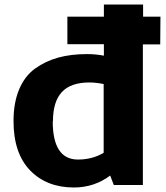

<svg xmlns="http://www.w3.org/2000/svg" viewBox="-20 -820 735 852"><path d="M692 -746 691 -623H614V1H485L469 -41Q398 12 308 12Q187 12 113.5 -64Q40 -140 40 -283Q40 -364 65 -423.5Q90 -483 136 -516Q182 -549 238.5 -564.5Q295 -580 366 -580Q404 -580 441 -573V-624H279V-746H441V-800H615V-746ZM215 -282H214Q214 -112 326 -112Q390 -112 440 -142V-447Q407 -454 376 -454Q294 -454 254.5 -411.5Q215 -369 215 -282Z"/></svg>

Font: Martel Sans Heavy
Style: Regular
Weight: 900
Designer: Dan Reynolds and Mathieu Réguer
Foundry: Dan Reynolds and Mathieu Réguer
Version: Version 1.001;PS 001.001;hotconv 1.0.70;makeotf.lib2.5.58329